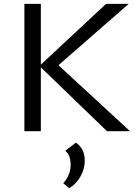

<svg xmlns="http://www.w3.org/2000/svg" viewBox="-20 -678 719 992"><path d="M282 -341 652 0H533L191 -330V0H106V-658H191V-344L528 -658H645ZM372 59Q418 90 418 152Q418 193 396.5 232.5Q375 272 338 294L307 269Q345 226 345 173Q345 123 317 101Z"/></svg>

Font: EauTest Medium
Style: Regular
Weight: 500
Designer: Christian Thalmann (Catharsis Fonts)
Version: Version 0.001;PS 000.001;hotconv 1.0.88;makeotf.lib2.5.64775